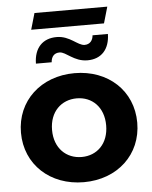

<svg xmlns="http://www.w3.org/2000/svg" viewBox="-59 -916 772 972"><g transform="rotate(-5 327.5 -429.5)"><path d="M129 -784H499L523 -867H153ZM400 -605C471 -605 513 -652 514 -729H436C434 -703 419 -684 392 -684C357 -684 321 -736 254 -736C183 -736 139 -691 138 -611H218C220 -640 235 -657 262 -657C295 -657 331 -605 400 -605ZM328 8C499 8 623 -107 623 -269C623 -431 499 -546 328 -546C157 -546 32 -431 32 -269C32 -107 157 8 328 8ZM328 -120C250 -120 190 -176 190 -269C190 -362 250 -418 328 -418C406 -418 465 -362 465 -269C465 -176 406 -120 328 -120Z"/></g></svg>

Font: Talent SemiBold
Style: Bold
Weight: 700
Designer: Mike Powis
Version: Version 1.001;hotconv 1.0.109;makeotfexe 2.5.65596